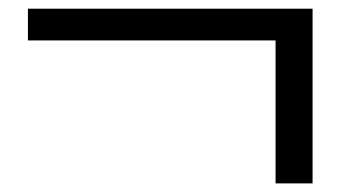

<svg xmlns="http://www.w3.org/2000/svg" viewBox="-20 -591 839 446"><path d="M620.1 -165V-497.1H44.9V-570.8H706.1V-165Z"/></svg>

Font: Damion
Style: Regular
Weight: 400
Designer: Vernon Adams
Foundry: Vernon Adams
Version: Version 1.100; ttfautohint (v1.8.4.7-5d5b)